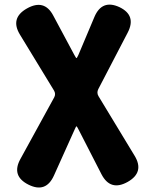

<svg xmlns="http://www.w3.org/2000/svg" viewBox="-20 -598 649 836"><path d="M215 166Q180 244 104 206Q28 168 69 94L216 -174Q224 -189 215 -204L67 -447Q23 -519 97 -561Q173 -604 212 -530L303 -360Q311 -345 313 -345Q315 -345 321 -358L391 -524Q424 -602 500 -567Q575 -531 536 -456L408 -210Q400 -194 409 -179L566 80Q610 152 536 194Q461 236 422 161L322 -34Q315 -48 313 -48Q311 -48 305 -34Z"/></svg>

Font: Resource Han Rounded TW Heavy
Style: Regular
Weight: 900
Designer: Cyano Hao (round all glyphs); Ryoko NISHIZUKA 西塚涼子 (kana, bopomofo & ideographs); Paul D. Hunt (Latin, Greek & Cyrillic)
Foundry: Cyano Hao
Version: 0.990